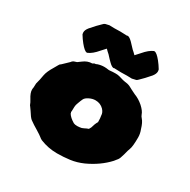

<svg xmlns="http://www.w3.org/2000/svg" viewBox="-205 -1116 1319 1336"><g transform="rotate(30 454.5 -447.5)"><path d="M289.6 2.9C282.2 -0.5 275.4 -5.4 269 -10.7C262.7 -16.1 247.1 -26.9 222.2 -42C199.7 -55.2 178.2 -68.8 157.7 -84C147.5 -92.3 134.8 -109.9 118.7 -135.7C107.9 -151.9 102.1 -160.2 100.6 -161.1C99.1 -161.6 97.7 -164.6 95.2 -168.9C91.8 -179.2 85.9 -190.9 77.6 -204.1C61.5 -229.5 53.7 -250.5 53.7 -267.6C53.7 -273.4 54.2 -279.8 55.7 -286.1C55.7 -286.1 57.1 -319.3 57.1 -319.3C64 -343.3 69.3 -367.7 73.2 -392.6C77.1 -415.5 88.9 -442.4 108.4 -474.1C114.7 -484.4 120.6 -494.6 126 -504.9C129.4 -512.7 134.8 -518.6 142.1 -522.5C142.1 -522.5 189.5 -567.9 189.5 -567.9C193.8 -574.7 199.2 -579.6 206.5 -583C213.9 -585.9 221.7 -588.4 230 -590.8C241.7 -598.6 250.5 -605 256.8 -610.4C278.3 -627 301.3 -635.3 325.7 -635.3C325.7 -635.3 338.4 -642.6 338.4 -642.6C347.2 -642.6 354 -644.5 358.4 -647.9C376 -653.8 393.6 -656.7 411.1 -656.7C421.9 -656.7 432.6 -655.8 443.8 -653.8C443.8 -653.8 452.1 -653.3 452.1 -653.3C456.1 -653.3 460 -653.8 464.4 -654.3C469.7 -655.3 482.4 -655.8 502 -656.2C512.7 -656.2 522.9 -655.3 532.2 -652.8C556.2 -644.5 581.1 -638.7 606.9 -635.7C618.2 -633.3 629.4 -628.9 640.6 -622.1C645 -619.6 649.9 -617.2 654.3 -614.7C658.7 -612.3 663.1 -610.4 667 -608.4C674.8 -604 682.6 -600.1 690.9 -596.7C714.8 -587.9 737.8 -573.7 760.3 -554.2C782.2 -534.2 795.9 -516.1 801.3 -499C804.2 -490.7 809.1 -482.9 815.9 -475.6C828.1 -462.4 838.9 -440.4 848.1 -408.7C856 -388.7 859.9 -368.7 859.9 -349.1C859.9 -299.3 856.4 -267.1 850.1 -252C846.2 -242.7 840.8 -225.1 834.5 -198.7C827.6 -172.4 820.8 -155.8 814.5 -148.4C811 -145 808.1 -141.1 805.7 -137.7C802.2 -132.8 798.8 -128.4 794.9 -124C750.5 -75.7 694.8 -36.6 628.4 -6.3C595.2 8.3 561.5 18.1 527.8 22.5C494.1 26.9 460 29.3 425.8 29.3C378.4 29.3 333 20.5 289.6 2.9ZM471.7 -207C481.9 -207.5 492.2 -210.4 502.9 -216.3C513.7 -222.2 523.9 -226.6 533.2 -229.5C533.2 -229.5 542.5 -246.1 542.5 -246.1C548.3 -268.6 555.7 -287.1 564.9 -301.8C564.9 -324.7 563.5 -341.8 561 -352.5C561 -368.7 554.2 -383.3 541 -397.5C523.4 -415.5 501.5 -424.8 474.6 -424.8C458.5 -424.8 442.4 -420.9 425.8 -412.6C408.7 -404.3 397.9 -395 393.1 -384.8C388.7 -376.5 383.8 -363.3 377.4 -346.2C372.1 -333 369.1 -321.3 369.1 -312C369.1 -302.7 368.7 -292 368.2 -280.3C367.7 -274.9 367.2 -271 367.2 -268.1C369.1 -265.6 370.1 -262.7 370.1 -258.3C379.9 -241.7 397.5 -226.1 422.9 -210.9C429.2 -207.5 439.5 -205.6 453.1 -205.6C453.1 -205.6 471.7 -207 471.7 -207ZM468.3 -681.6C459 -682.6 446.8 -690.4 432.1 -705.1C423.3 -713.4 409.7 -727.5 391.6 -747.6C382.3 -755.4 372.6 -764.6 362.3 -775.4C342.3 -754.4 332 -743.2 331.5 -741.7C305.7 -710.9 281.7 -691.4 258.8 -682.1C258.8 -682.1 254.9 -681.6 254.9 -681.6C243.2 -681.6 225.6 -695.8 202.6 -724.1C189.5 -740.2 177.2 -757.8 166 -776.4C164.6 -782.2 163.6 -787.6 163.6 -792.5C163.6 -804.7 169.4 -818.4 181.6 -833.5C208.5 -864.7 231 -888.7 248.5 -904.8C254.9 -912.1 261.2 -917 267.1 -918.5C272.9 -919.9 282.7 -922.4 296.4 -925.3C296.4 -925.3 336.4 -924.3 336.4 -924.3C350.6 -924.8 366.2 -925.3 384.3 -925.3C384.3 -925.3 431.6 -923.8 431.6 -923.8C433.1 -923.8 435.1 -923.8 437 -923.3C439.9 -924.8 442.9 -925.3 445.3 -925.3C454.6 -924.3 466.3 -916.5 481.4 -901.9C489.7 -893.6 503.4 -879.4 521.5 -859.4C530.8 -851.6 541 -842.3 551.3 -831.5C570.8 -852.5 581.1 -863.8 582 -865.2C607.9 -896 631.8 -915.5 654.3 -924.8C654.3 -924.8 658.7 -925.3 658.7 -925.3C670.4 -925.3 688 -911.1 710.9 -882.8C724.1 -866.7 735.8 -849.1 747.1 -830.6C748.5 -824.7 749.5 -819.3 749.5 -814.5C749.5 -802.2 743.7 -788.6 731.9 -773.4C705.1 -742.2 682.6 -718.3 665 -702.1C658.7 -694.8 652.3 -689.9 646.5 -688.5C640.6 -687 630.9 -684.6 616.7 -681.6C616.7 -681.6 577.1 -682.6 577.1 -682.6C563 -682.1 546.9 -681.6 529.3 -681.6C529.3 -681.6 481.4 -683.1 481.4 -683.1C480 -683.1 478 -683.1 476.6 -683.6C473.6 -682.1 470.7 -681.6 468.3 -681.6Z"/></g></svg>

Font: Kaph
Style: Regular
Weight: 400
Designer: GGBotNet
Foundry: f0n7.com